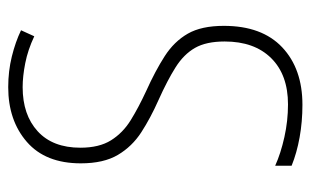

<svg xmlns="http://www.w3.org/2000/svg" viewBox="-168 -596 774 479"><g transform="rotate(-90 219.5 -357.0)"><path d="M394 -186Q394 -91 340.5 -40.5Q287 10 197 10Q155 10 116 3Q77 -4 45 -17V-58Q76 -44 116.5 -35Q157 -26 198 -26Q272 -26 313.5 -68Q355 -110 355 -184Q355 -230 339 -258Q323 -286 290.5 -306.5Q258 -327 209 -349Q164 -369 128.5 -392Q93 -415 72 -450.5Q51 -486 51 -543Q51 -631 104.5 -677.5Q158 -724 241 -724Q281 -724 317.5 -715Q354 -706 383 -692L368 -659Q334 -675 301 -681.5Q268 -688 241 -688Q172 -688 131 -650.5Q90 -613 90 -544Q90 -497 108.5 -467.5Q127 -438 158.5 -418.5Q190 -399 231 -380Q282 -357 318.5 -333.5Q355 -310 374.5 -276Q394 -242 394 -186Z"/></g></svg>

Font: Noto Sans Telugu Condensed ExtraLight
Style: Regular
Weight: 200
Width: 3
Designer: Jelle Bosma - Monotype Design Team
Foundry: Monotype Imaging Inc.
Version: Version 2.005; ttfautohint (v1.8.4.7-5d5b)